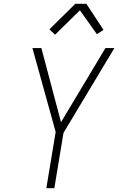

<svg xmlns="http://www.w3.org/2000/svg" viewBox="-20 -987 640 1007"><path d="M223 0 272 -295 150 -735H197L300 -346L533 -735H580L313 -290L265 0ZM269 -805 239 -833 375 -967H433L523 -830L488 -808L399 -933Z"/></svg>

Font: Iosevka Aile XLt Obl
Style: Regular
Weight: 200
Italic angle: -9°
Designer: Belleve Invis
Foundry: Belleve Invis
Version: Version 31.1.0; ttfautohint (v1.8.4)